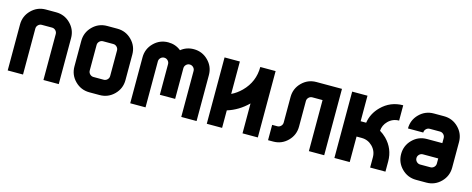

<svg xmlns="http://www.w3.org/2000/svg" viewBox="-33 -1205 4364 1774"><g transform="rotate(15 2148.5 -317.5)"><path d="M195.3 -439.5V0H48.8V-439.5Q48.8 -520.5 106 -577.6Q163.1 -634.8 244.1 -634.8H341.8Q422.9 -634.8 480 -577.6Q537.1 -520.5 537.1 -439.9V0H390.6V-439.5Q390.6 -459.5 376.2 -473.9Q361.8 -488.3 341.8 -488.3H244.1Q224.1 -488.3 209.7 -473.9Q195.3 -459.5 195.3 -439.5Z M927.7 -488.3H830.1Q810.1 -488.3 795.7 -473.9Q781.2 -459.5 781.2 -439.5V-195.3Q781.2 -175.3 795.7 -160.9Q810.1 -146.5 830.1 -146.5H927.7Q947.8 -146.5 962.2 -160.9Q976.6 -175.3 976.6 -195.3V-439.5Q976.6 -459.5 962.2 -473.9Q947.8 -488.3 927.7 -488.3ZM830.1 -634.8H927.7Q1008.8 -634.8 1065.9 -577.6Q1123 -520.5 1123 -439.5V-195.3Q1123 -114.3 1065.9 -57.1Q1008.8 0 927.7 0H830.1Q749 0 691.9 -57.1Q634.8 -114.3 634.8 -195.3V-439.5Q634.8 -520.5 691.9 -577.6Q749 -634.8 830.1 -634.8Z M1367.2 -439.5V0H1220.7V-439.5Q1220.7 -520.5 1277.8 -577.6Q1335 -634.8 1416 -634.8Q1485.8 -634.8 1538.1 -592.3Q1590.3 -634.8 1660.2 -634.8Q1741.2 -634.8 1798.3 -577.6Q1855.5 -520.5 1855.5 -439.5V0H1709V-439.5Q1709 -459.5 1694.6 -473.9Q1680.2 -488.3 1660.2 -488.3Q1640.1 -488.3 1625.7 -473.9Q1611.3 -459.5 1611.3 -439.5V-146.5H1464.8V-439.5Q1464.8 -459.5 1450.4 -473.9Q1436 -488.3 1416 -488.3Q1396 -488.3 1381.6 -473.9Q1367.2 -459.5 1367.2 -439.5Z M2441.4 -634.8V0H2294.9V-286.1Q2208 -200.7 2099.6 -167.5V0H1953.1V-634.8H2099.6V-324.7Q2151.4 -349.6 2194.8 -393.1Q2294.9 -493.2 2294.9 -634.8Z M3076.2 -634.8V0H2929.7V-488.3H2832Q2812 -488.3 2797.6 -473.9Q2783.2 -459.5 2783.2 -439.5V-195.3Q2783.2 -114.3 2726.1 -57.1Q2668.9 0 2587.9 0H2539.1V-146.5H2587.9Q2607.9 -146.5 2622.3 -160.9Q2636.7 -175.3 2636.7 -195.3V-439.5Q2636.7 -520.5 2693.8 -577.6Q2751 -634.8 2832 -634.8Z M3320.3 -244.1V0H3173.8V-634.8H3320.3V-390.6H3373Q3386.7 -481 3455.1 -549.3Q3540.5 -634.8 3662.1 -634.8V-488.3Q3601.6 -488.3 3558.6 -445.3Q3519.5 -406.2 3516.1 -352.1Q3548.3 -333 3576.7 -305.2Q3662.1 -219.2 3662.1 -97.7V0H3515.6V-97.7Q3515.6 -158.2 3472.7 -201.2Q3429.7 -244.1 3369.1 -244.1Z M3955.1 -146.5H4052.7Q4072.8 -146.5 4087.2 -160.9Q4101.6 -175.3 4101.6 -195.3V-244.1H3955.1Q3935.1 -244.1 3920.7 -229.7Q3906.2 -215.3 3906.2 -195.3Q3906.2 -175.3 3920.7 -160.9Q3935.1 -146.5 3955.1 -146.5ZM4052.7 0H3955.1Q3874 0 3816.9 -57.1Q3759.8 -114.3 3759.8 -195.3Q3759.8 -276.4 3816.9 -333.5Q3874 -390.6 3955.1 -390.6H4101.6V-439.5Q4101.6 -459.5 4087.2 -473.9Q4072.8 -488.3 4052.7 -488.3H3955.1Q3935.1 -488.3 3920.7 -473.9Q3906.2 -459.5 3906.2 -439.5H3759.8Q3759.8 -520.5 3816.9 -577.6Q3874 -634.8 3955.1 -634.8H4052.7Q4133.8 -634.8 4190.9 -577.6Q4248 -520.5 4248 -439.5V-195.3Q4248 -114.3 4190.9 -57.1Q4133.8 0 4052.7 0Z"/></g></svg>

Font: Audex
Style: Regular
Weight: 400
Designer: GGBotNet
Foundry: GGBotNet
Version: 1.00